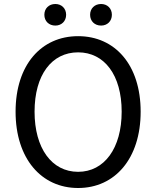

<svg xmlns="http://www.w3.org/2000/svg" viewBox="-20 -928 782 961"><path d="M371 13C555 13 684 -134 684 -369C684 -604 555 -747 371 -747C187 -747 58 -604 58 -369C58 -134 187 13 371 13ZM371 -68C239 -68 153 -186 153 -369C153 -553 239 -666 371 -666C502 -666 589 -553 589 -369C589 -186 502 -68 371 -68ZM257 -800C288 -800 311 -822 311 -854C311 -886 288 -908 257 -908C225 -908 202 -886 202 -854C202 -822 225 -800 257 -800ZM486 -800C517 -800 540 -822 540 -854C540 -886 517 -908 486 -908C454 -908 431 -886 431 -854C431 -822 454 -800 486 -800Z"/></svg>

Font: Noto Sans Mono CJK JP Regular
Style: Regular
Weight: 400
Designer: Ryoko NISHIZUKA (kana & ideographs); Paul D. Hunt (Latin, Greek & Cyrillic); Wenlong ZHANG (bopomofo); Sandoll Communica
Foundry: Adobe Systems Incorporated
Version: Version 1.004;PS 1.004;hotconv 1.0.82;makeotf.lib2.5.63406